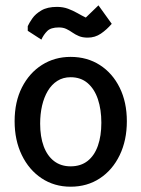

<svg xmlns="http://www.w3.org/2000/svg" viewBox="-20 -701 534 725"><path d="M246.6 4Q185 4 137.1 -27.8Q89.2 -59.7 62.2 -115.7Q35.2 -171.7 35.2 -243.1Q35.2 -316.5 62.9 -371Q90.6 -425.5 138.5 -455.9Q186.4 -486.2 246.6 -486.2Q309.2 -486.2 357.1 -455.4Q405 -424.6 432 -369.8Q459 -315.1 459 -243.1Q459 -171.2 432 -115.2Q405 -59.2 357.1 -27.6Q309.2 4 246.6 4ZM246.6 -72.9Q285 -72.9 310.9 -93.3Q336.7 -113.7 349.7 -150.8Q362.7 -187.8 362.7 -237.6Q362.7 -287.5 349.7 -326.3Q336.7 -365 310.9 -387.2Q285 -409.4 246.6 -409.4Q218.1 -409.4 196.5 -395.6Q175 -381.9 160.5 -357.7Q146.1 -333.4 138.8 -301.8Q131.6 -270.1 131.6 -234.3Q131.6 -185 145 -148.6Q158.5 -112.3 184.3 -92.6Q210.1 -72.9 246.6 -72.9ZM136.2 -551.4 84.8 -584.7V-602.3Q90.3 -614.5 102.1 -631.5Q113.9 -648.6 136.5 -661.8Q159 -675 195.2 -675Q218.3 -675 237.2 -667.9Q256.1 -660.8 272.7 -651.3Q289.3 -641.8 304 -634.7L351.8 -680.8L401.9 -611.1Q383.2 -589.2 361.1 -574.1Q339 -558.9 311.1 -558.9Q291.9 -558.9 278.2 -564.6Q264.4 -570.4 253.5 -578.1Q242.6 -585.9 230.6 -591.6Q218.6 -597.4 202.3 -597.4Q171.9 -597.4 158.3 -583.7Q144.6 -570 136.2 -551.4Z"/></svg>

Font: Kreon Light
Style: Regular
Weight: 300
Designer: Julia Petretta
Foundry: Julia Petretta and Eli Heuer
Version: Version 2.002